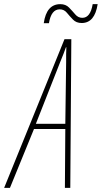

<svg xmlns="http://www.w3.org/2000/svg" viewBox="-87 -906 491 926"><path d="M86 -309 203 -606Q213 -630 219.5 -647Q226 -664 231 -678H233Q232 -664 232 -645.5Q232 -627 232 -606L228 -309ZM-67 0H-39L77 -284H228L226 0H252L257 -717H224ZM124 -794H149Q160 -861 201 -861Q222 -861 235.5 -844.5Q249 -828 265 -811.5Q281 -795 307 -795Q370 -795 384 -886H360Q349 -820 310 -820Q290 -820 276 -836.5Q262 -853 246 -869.5Q230 -886 204 -886Q137 -886 124 -794Z"/></svg>

Font: Noto Sans Display Condensed Thin
Style: Italic
Weight: 250
Width: 3
Italic angle: -12°
Designer: Monotype Design Team
Foundry: Monotype Imaging Inc.
Version: Version 1.900